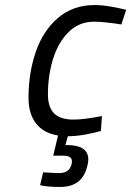

<svg xmlns="http://www.w3.org/2000/svg" viewBox="-20 -530 520 761"><path d="M170 -156Q170 -106 194 -81Q218 -56 272 -56Q312 -56 384 -70L380 -11Q353 -3 316.5 3.5Q280 10 249 10L239 45H245Q330 45 330 102Q330 112 327 124Q317 169 290 190Q263 211 218 211Q167 211 139 204L151 153Q199 156 214 156Q235 156 247 147.5Q259 139 264 120Q265 116 265 109Q265 87 230 87H191L210 7Q153 -2 123 -40.5Q93 -79 93 -142Q93 -241 122 -325Q151 -409 210.5 -459.5Q270 -510 355 -510Q384 -510 419 -504Q454 -498 480 -491L461 -433Q438 -437 406.5 -440.5Q375 -444 353 -444Q293 -444 251.5 -402.5Q210 -361 190 -295.5Q170 -230 170 -156Z"/></svg>

Font: Cairo
Style: Italic
Weight: 400
Italic angle: -13°
Designer: Mohamed Gaber, Accademia di Belle Arti di Urbino and others
Foundry: Kief Type Foundry, Accademia di Belle Arti di Urbino and others
Version: Version 3.011